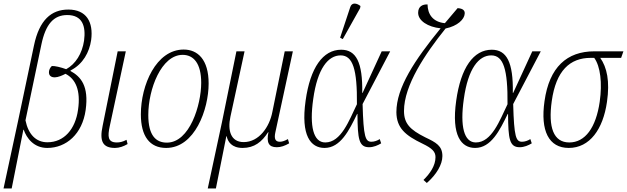

<svg xmlns="http://www.w3.org/2000/svg" viewBox="-60 -826 3543 1085"><path d="M-40 239H6L72 -93H74C90 -46 131 10 207 10C315 10 405 -69 424 -204C443 -340 397 -393 338 -425L339 -428C410 -464 445 -532 455 -599C469 -702 428 -772 326 -772C230 -772 162 -713 132 -569L42 -142ZM208 -22C143 -22 100 -67 84 -146L174 -575C198 -689 243 -741 320 -741C406 -741 426 -678 415 -596C404 -523 367 -464 314 -435C284 -446 250 -454 233 -453C222 -443 218 -431 217 -423C214 -400 228 -388 251 -389C267 -389 294 -400 310 -409C367 -380 397 -316 381 -206C366 -96 302 -22 208 -22Z M590 10C614 10 639 1 661 -12L655 -36C633 -24 616 -21 600 -21C548 -21 548 -56 560 -112L651 -536H605L520 -115C501 -27 521 10 590 10Z M879 10C1041 10 1119 -208 1119 -354C1119 -490 1057 -546 978 -546C822 -546 736 -345 736 -180C736 -56 786 10 879 10ZM883 -20C822 -20 778 -59 778 -176C778 -323 852 -516 972 -516C1034 -516 1077 -468 1077 -358C1077 -233 1012 -20 883 -20Z M1114 239H1160L1219 -56H1221C1227 -26 1249 10 1311 10C1377 10 1420 -24 1455 -79H1457C1445 -21 1458 6 1504 6C1527 6 1550 -2 1574 -16L1567 -40C1546 -28 1532 -25 1521 -25C1496 -25 1488 -42 1496 -78L1595 -536H1549L1479 -193C1463 -109 1404 -23 1317 -23C1245 -23 1225 -87 1242 -166L1322 -536H1276L1194 -134Z M1877 -605 1975 -780 1977 -792C1957 -808 1928 -815 1919 -785L1862 -613ZM1774 10C1864 10 1913 -89 1958 -182H1960C1961 -40 1968 6 2026 6C2051 6 2076 -5 2094 -16L2086 -40C2072 -31 2055 -25 2039 -25C2005 -25 1994 -51 1989 -238L2145 -536H2097L1989 -301H1987C1990 -475 1952 -545 1868 -545C1765 -545 1693 -444 1667 -257C1639 -59 1696 10 1774 10ZM1778 -21C1711 -21 1688 -112 1710 -266C1734 -440 1795 -513 1865 -513C1934 -513 1959 -434 1957 -237C1913 -146 1868 -21 1778 -21Z M2352 208C2406 161 2440 104 2440 56C2440 -2 2404 -21 2343 -50C2257 -93 2223 -128 2223 -199C2223 -344 2343 -522 2458 -665C2526 -679 2564 -717 2566 -748C2568 -765 2558 -778 2526 -780C2501 -751 2477 -722 2454 -695C2385 -702 2357 -746 2356 -801C2328 -802 2304 -790 2303 -756C2301 -709 2359 -673 2430 -666C2283 -486 2180 -331 2180 -192C2181 -103 2230 -61 2328 -14C2382 12 2401 31 2401 62C2401 109 2371 154 2333 191Z M2625 10C2715 10 2764 -89 2809 -182H2811C2812 -40 2819 6 2877 6C2902 6 2927 -5 2945 -16L2937 -40C2923 -31 2906 -25 2890 -25C2856 -25 2845 -51 2840 -238L2996 -536H2948L2840 -301H2838C2841 -475 2803 -545 2719 -545C2616 -545 2544 -444 2518 -257C2490 -59 2547 10 2625 10ZM2629 -21C2562 -21 2539 -112 2561 -266C2585 -440 2646 -513 2716 -513C2785 -513 2810 -434 2808 -237C2764 -146 2719 -21 2629 -21Z M3154 10C3273 10 3348 -96 3370 -250C3387 -367 3370 -445 3332 -499H3450L3463 -536H3299C3144 -536 3044 -447 3017 -254C2993 -87 3041 10 3154 10ZM3157 -21C3068 -21 3037 -106 3058 -255C3082 -426 3160 -499 3278 -499H3298C3333 -451 3344 -357 3329 -251C3308 -105 3247 -21 3157 -21Z"/></svg>

Font: Noto Serif Condensed ExtraLight
Style: Italic
Weight: 200
Width: 3
Italic angle: -12°
Designer: Monotype Design Team
Foundry: Monotype Imaging Inc.
Version: Version 2.013